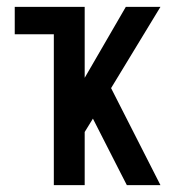

<svg xmlns="http://www.w3.org/2000/svg" viewBox="-20 -540 540 560"><path d="M137 0V-440H23V-520H227V-313L347 -520H448L304 -283L448 0H350L332 -35L251 -194L227 -155V0Z"/></svg>

Font: Iosevka SS04 Medium
Style: Regular
Weight: 500
Monospace: yes
Designer: Belleve Invis
Foundry: Belleve Invis
Version: Version 19.0.0; ttfautohint (v1.8.4)